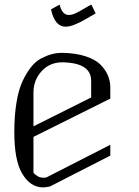

<svg xmlns="http://www.w3.org/2000/svg" viewBox="-20 -812 602 832"><path d="M376 -792 394.5 -753.9Q370.1 -740.2 348.6 -727.5Q327.1 -714.8 304.2 -705.6Q281.2 -696.3 264.6 -696.3Q216.8 -696.3 201.2 -771.5L238.3 -792Q249 -747.1 278.3 -747.1Q291 -747.1 307.1 -754.4Q323.2 -761.7 344.2 -774.4Q365.2 -787.1 376 -792ZM250 -583Q308.6 -582 351.6 -567.9Q394.5 -553.7 416.5 -530.8Q438.5 -507.8 448.2 -483.4Q458 -459 458 -433.6V-384.8L125 -218.8V-63.5Q143.6 -42 167 -42Q176.8 -42 180.7 -43L458 -184.6V-137.7L196.3 -3.9Q176.8 0 167 0Q110.4 0 75.2 -61.5Q42 -118.2 42 -240.2Q42 -310.5 51.3 -367.2Q60.5 -423.8 77.6 -460Q94.7 -496.1 114.7 -521.5Q134.8 -546.9 159.7 -559.6Q184.6 -572.3 205.6 -577.6Q226.6 -583 250 -583ZM250 -542Q195.3 -542 160.2 -503.4Q125 -464.8 125 -410.2V-264.6L375 -389.6V-461.9Q375 -540 250 -542Z"/></svg>

Font: wanta
Style: Medium
Weight: 500
Version: Version 0.91